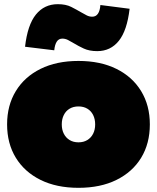

<svg xmlns="http://www.w3.org/2000/svg" viewBox="-20 -886 752 920"><path d="M356 14Q251 14 174.2 -24Q97.5 -62 55.8 -130.2Q14 -198.5 14 -290Q14 -381 55.8 -449.5Q97.5 -518 174.2 -556Q251 -594 356 -594Q461 -594 537.8 -556Q614.5 -518 656.2 -449.5Q698 -381 698 -290Q698 -198.5 656.5 -130.2Q615 -62 538.2 -24Q461.5 14 356 14ZM356 -204Q380.5 -204 398.5 -215Q416.5 -226 426.2 -245.2Q436 -264.5 436 -290Q436 -315.5 426.2 -335Q416.5 -354.5 398.5 -365.2Q380.5 -376 356 -376Q331.5 -376 313.5 -365.2Q295.5 -354.5 285.8 -335Q276 -315.5 276 -290Q276 -264.5 285.8 -245.2Q295.5 -226 313.5 -215Q331.5 -204 356 -204ZM461 -862 601 -844Q589 -740 549.5 -690.5Q510 -641 446 -641Q408 -641 381.2 -653.5Q354.5 -666 335 -678Q318.5 -688 305.5 -694.5Q292.5 -701 279 -701Q261 -701 251.8 -686.2Q242.5 -671.5 240 -645L100 -662Q112 -767 152.2 -816.5Q192.5 -866 257 -866Q295.5 -866 321.5 -852.8Q347.5 -839.5 367 -828Q383.5 -818.5 395.8 -812.2Q408 -806 422 -806Q439.5 -806 449.2 -820.2Q459 -834.5 461 -862Z"/></svg>

Font: Hepta Slab ExtraLight Black
Style: Regular
Weight: 900
Version: Version 1.102